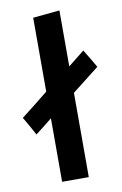

<svg xmlns="http://www.w3.org/2000/svg" viewBox="-125 -754 507 801"><g transform="rotate(-10 128.5 -353.0)"><path d="M300 -447 185 -357V0H72V-269Q55 -255 37 -241Q19 -227 1 -213Q-9 -232 -20.5 -252Q-32 -272 -43 -291Q-14 -313 14.5 -336Q43 -359 72 -382V-695L185 -706V-469L254 -524Q266 -505 277.5 -485.5Q289 -466 300 -447Z"/></g></svg>

Font: Palanquin SemiBold
Style: Regular
Weight: 600
Designer: Pria Ravichandran
Version: Version 1.0.4